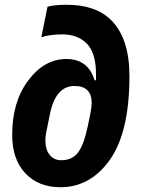

<svg xmlns="http://www.w3.org/2000/svg" viewBox="-20 -772 593 804"><path d="M233 12Q141 12 86 -46.5Q31 -105 31 -207Q31 -346 98.5 -435.5Q166 -525 258 -525Q349 -525 376 -436H382V-462Q382 -551 343 -590Q305 -628 241 -628Q189 -628 153 -616L179 -744Q208 -752 260 -752Q381 -752 446 -687Q522 -611 522 -454Q522 -219 440.5 -103.5Q359 12 233 12ZM236 -101Q282 -101 306.5 -133Q331 -165 347 -241L359 -299Q364 -327 364 -340Q364 -412 292 -412Q213 -412 189 -294L173 -215Q170 -197 170 -184Q170 -146 188 -123.5Q206 -101 236 -101Z"/></svg>

Font: Aneliza
Style: Bold Italic
Weight: 700
Italic angle: -11.31°
Designer: Mike Abbink, Paul van der Laan, Pieter van Rosmalen
Foundry: Bold Monday
Version: Version 3.0